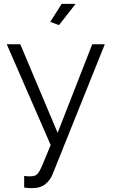

<svg xmlns="http://www.w3.org/2000/svg" viewBox="-20 -750 582 993"><path d="M105 160Q113 161 120.5 161.5Q128 162 135 162Q153 162 163.5 157Q174 152 184 135Q194 118 206.5 86Q219 54 242 0L15 -521H85L278 -63L457 -521H522L252 151Q241 180 215.5 201.5Q190 223 146 223Q136 223 127 222.5Q118 222 105 220ZM285 -620 240 -637 299 -730H371Z"/></svg>

Font: PTCRaleway
Style: Regular
Weight: 400
Designer: Matt McInerney, Pablo Impallari, Rodrigo Fuenzalida
Foundry: Matt McInerney, Pablo Impallari, Rodrigo Fuenzalida
Version: Version 3.000g; ttfautohint (v1.5) -l 8 -r 28 -G 28 -x 14 -D